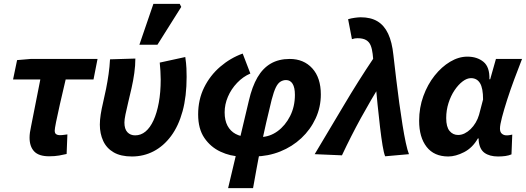

<svg xmlns="http://www.w3.org/2000/svg" viewBox="-20 -803 2739 1000"><path d="M236 11Q182 11 158 -14.5Q134 -40 134 -86Q134 -99 136 -113.5Q138 -128 142 -146L190 -389H48L69 -490L140 -496H488L467 -389H322Q305 -317 292 -260Q279 -203 272 -167.5Q265 -132 265 -123Q265 -109 272.5 -104Q280 -99 290 -99Q303 -99 312.5 -100.5Q322 -102 331 -103L327 -1Q311 3 288 7Q265 11 236 11Z M667 12Q609 12 572 -9.5Q535 -31 517.5 -69Q500 -107 500 -154Q500 -178 504.5 -207Q509 -236 517 -269.5Q525 -303 532.5 -340.5Q540 -378 545.5 -416.5Q551 -455 553 -494L685 -498Q685 -462 679.5 -422.5Q674 -383 665 -343.5Q656 -304 647.5 -269Q639 -234 633.5 -207Q628 -180 628 -165Q628 -131 643.5 -114.5Q659 -98 684 -98Q714 -98 738 -118Q762 -138 779.5 -176Q797 -214 807 -268Q817 -322 817 -389Q817 -410 815.5 -433.5Q814 -457 812 -477L945 -506Q950 -471 951 -447.5Q952 -424 952 -403Q952 -301 931 -224Q910 -147 871 -94.5Q832 -42 780 -15Q728 12 667 12ZM706 -570 779 -783H916L924 -767L800 -570Z M1168 177 1276 -278Q1293 -352 1321 -400Q1349 -448 1390.5 -472Q1432 -496 1489 -496Q1562 -496 1606.5 -447Q1651 -398 1651 -311Q1651 -245 1624 -186.5Q1597 -128 1549.5 -83.5Q1502 -39 1439.5 -14Q1377 11 1307 12L1336 -89Q1385 -90 1425.5 -119.5Q1466 -149 1491 -198.5Q1516 -248 1516 -309Q1516 -347 1504 -366.5Q1492 -386 1470 -386Q1454 -386 1440.5 -377.5Q1427 -369 1416.5 -347.5Q1406 -326 1395 -284Q1381 -227 1366.5 -164.5Q1352 -102 1339 -40.5Q1326 21 1316 77Q1306 133 1298 177ZM1234 12Q1180 11 1128.5 -13Q1077 -37 1044.5 -84.5Q1012 -132 1012 -207Q1012 -284 1043 -347Q1074 -410 1127 -455.5Q1180 -501 1244 -524L1284 -420Q1246 -404 1215 -371.5Q1184 -339 1167 -299Q1150 -259 1150 -218Q1150 -176 1165 -148Q1180 -120 1207 -105.5Q1234 -91 1272 -89Z M1986 11Q1979 -6 1972.5 -45.5Q1966 -85 1959.5 -139.5Q1953 -194 1946.5 -258.5Q1940 -323 1934 -390.5Q1928 -458 1921 -522Q1918 -548 1910.5 -566.5Q1903 -585 1886.5 -594.5Q1870 -604 1842 -604Q1834 -604 1828.5 -603Q1823 -602 1813 -599L1793 -703Q1810 -708 1828.5 -710.5Q1847 -713 1859 -713Q1911 -713 1946 -692Q1981 -671 2001.5 -627.5Q2022 -584 2029 -516Q2036 -456 2043.5 -392Q2051 -328 2059.5 -266.5Q2068 -205 2076.5 -152Q2085 -99 2093.5 -59.5Q2102 -20 2110 0ZM1619 0Q1696 -128 1770.5 -254Q1845 -380 1927 -502L1968 -373Q1911 -282 1859.5 -188Q1808 -94 1761 6Z M2315 12Q2241 12 2202 -38Q2163 -88 2163 -174Q2163 -242 2185 -302.5Q2207 -363 2243.5 -409Q2280 -455 2324.5 -481.5Q2369 -508 2414 -508Q2465 -508 2498 -481Q2531 -454 2529 -390H2533L2563 -496H2699Q2679 -445 2658.5 -390Q2638 -335 2621.5 -283.5Q2605 -232 2594.5 -192Q2584 -152 2584 -133Q2584 -115 2594 -106.5Q2604 -98 2618 -98Q2629 -98 2635.5 -99.5Q2642 -101 2648 -102L2644 1Q2630 7 2612.5 9.5Q2595 12 2574 12Q2530 12 2503.5 -7Q2477 -26 2473 -72Q2473 -74 2473 -76.5Q2473 -79 2473 -82H2469Q2441 -33 2397 -10.5Q2353 12 2315 12ZM2366 -100Q2383 -100 2399.5 -108Q2416 -116 2431 -130.5Q2446 -145 2457.5 -164.5Q2469 -184 2475 -205L2496 -285Q2496 -344 2480 -370Q2464 -396 2433 -396Q2412 -396 2389.5 -379Q2367 -362 2347.5 -333Q2328 -304 2316 -266.5Q2304 -229 2304 -188Q2304 -142 2321.5 -121Q2339 -100 2366 -100Z"/></svg>

Font: Source Sans 3
Style: Bold Italic
Weight: 700
Italic angle: -11°
Designer: Paul D. Hunt
Foundry: Adobe
Version: Version 3.052;hotconv 1.1.0;makeotfexe 2.6.0